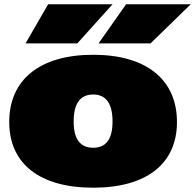

<svg xmlns="http://www.w3.org/2000/svg" viewBox="-20 -850 908 894"><path d="M414 24C663 24 804 -88 804 -282C804 -478 663 -595 414 -595C164 -595 23 -478 23 -282C23 -88 164 24 414 24ZM414 -162C352 -162 323 -204 323 -284C323 -366 352 -410 414 -410C475 -410 504 -366 504 -284C504 -204 475 -162 414 -162ZM567 -830 439 -648H681L868 -830ZM204 -830 99 -648H340L504 -830Z"/></svg>

Font: Mattone Black
Style: Regular
Weight: 900
Width: 6
Designer: Nunzio Mazzaferro
Foundry: Collletttivo
Version: Version 2.000;Glyphs 3.2 (3217)